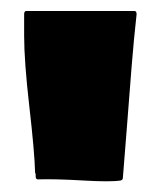

<svg xmlns="http://www.w3.org/2000/svg" viewBox="-20 -649 295 350"><path d="M28 -629H225Q229 -629 229 -623Q224 -578 220 -528.5Q216 -479 211.5 -419.5Q207 -360 204 -325Q204 -321 200 -320Q182 -317 131 -320Q80 -323 49 -322Q45 -322 45 -328Q45 -329 45 -331Q45 -333 44 -334Q43 -372 33.5 -454.5Q24 -537 24 -584V-623Q24 -629 28 -629Z"/></svg>

Font: Cubao Free 
Style: Regular
Weight: 400
Designer: Aaron Amar
Version: Version 001.001